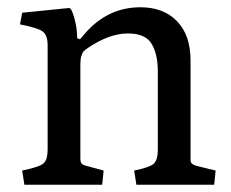

<svg xmlns="http://www.w3.org/2000/svg" viewBox="-20 -508 636 528"><path d="M47 0 41 -39Q90 -49 100.5 -59.5Q111 -70 111 -96V-384Q111 -410 98.5 -420.5Q86 -431 35 -441L41 -473L170 -486Q177 -486 184.5 -458Q192 -430 192 -409V-403L200 -400L212 -414Q275 -488 366 -488Q430 -488 467 -449.5Q504 -411 504 -342V-72Q504 -65 505 -62Q506 -59 510.5 -56Q515 -53 524 -51L573 -39L569 0H355L349 -39Q394 -48 404 -59Q414 -70 414 -96V-312Q414 -359 397 -387.5Q380 -416 332 -416Q281 -416 223 -377Q214 -371 210.5 -367.5Q207 -364 204 -355Q201 -346 201 -331V-73Q201 -62 204.5 -58Q208 -54 221 -51L265 -39L261 0Z"/></svg>

Font: Poly
Style: Regular
Weight: 400
Designer: Jos Nicols Silva Schwarzenberg
Foundry: Jose Nicolas Silva Schwarzenberg
Version: Version 1.001